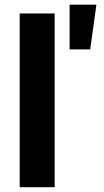

<svg xmlns="http://www.w3.org/2000/svg" viewBox="-20 -784 435 804"><path d="M208.8 0H62.4V-727.5H208.8ZM271.5 -764.4H383.7L357.7 -577.1H271.5Z"/></svg>

Font: Raveo Variable
Style: Regular
Weight: 400
Designer: Jakub Foglar, Rasmus Andersson (Inter)
Foundry: Jakubfoglar.com
Version: Version 1.000;Glyphs 3.2.3 (3260)